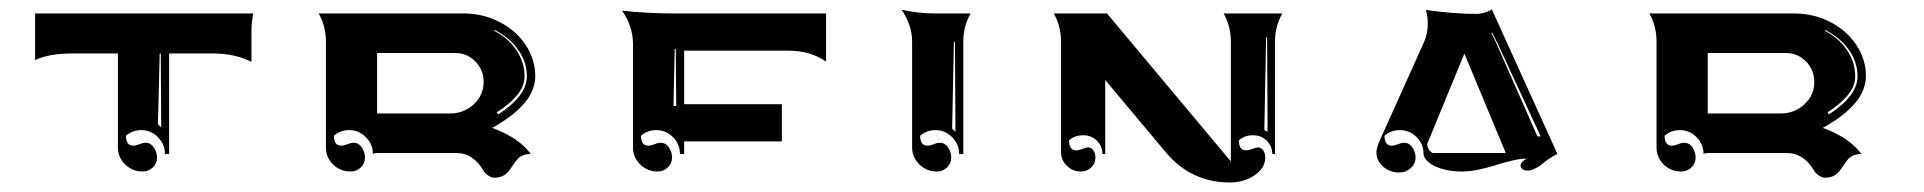

<svg xmlns="http://www.w3.org/2000/svg" viewBox="-20 -497 4039 403"><path d="M53.7 -370.8V-468.8H511.7Q507.8 -450.4 507.8 -432.6V-367.2Q472.4 -384.8 427.7 -384.8H335V-173.8H326.2Q326.2 -194.3 311.5 -209.1Q296.9 -223.9 276.4 -223.9Q258.3 -223.9 244.4 -212.2Q244.4 -191.4 259.5 -191.2Q264.6 -191.2 272.3 -194.2Q280 -197.3 285.2 -197.3Q296.6 -197.3 303.1 -187.3Q309.6 -177.2 309.6 -166.3Q309.6 -154.1 300.7 -145.5Q291.7 -137 279.3 -137Q257.8 -137 242.7 -151.9Q227.5 -166.7 227.5 -187.7V-384.8H131.8Q81.8 -384.8 53.7 -370.8ZM311.5 -236.3 318.4 -229.5 317.4 -384.8 315.2 -384.3Z M648.9 -468.8H952.1Q993.9 -468.8 1028.8 -450.7Q1063.7 -432.6 1083.6 -402.3Q1103.5 -372.1 1103.5 -336.9Q1103.5 -325.2 1099.6 -313.6Q1095.7 -302 1090 -292.8Q1084.2 -283.7 1075.2 -274.4Q1066.2 -265.1 1058.7 -258.9Q1051.3 -252.7 1041.1 -245.8Q1031 -239 1025.6 -235.8Q1020.3 -232.7 1012.9 -228.5Q1020.3 -226.1 1028.3 -222.5Q1036.4 -219 1048.7 -212.4Q1061 -205.8 1073.1 -195.7Q1085.2 -185.5 1094 -173.8Q1085 -173.8 1078.2 -171.1Q1071.5 -168.5 1067.3 -164.1Q1063 -159.7 1059.4 -154.3Q1055.9 -148.9 1052.2 -143.7Q1048.6 -138.4 1044.3 -134Q1040 -129.6 1033.3 -126.8Q1026.6 -124 1017.6 -124Q1011.7 -124 1004.5 -128.8Q997.3 -133.5 993.7 -140.4Q984.4 -156.7 970 -166.3Q955.6 -175.8 937.5 -175.8H771.5Q765.4 -175.8 762.7 -173.8Q762.7 -194.3 748 -209.1Q733.4 -223.9 712.9 -223.9Q694.8 -223.9 680.9 -212.2Q680.9 -191.4 696 -191.2Q701.2 -191.2 708.9 -194.2Q716.6 -197.3 721.7 -197.3Q733.2 -197.3 739.6 -187.3Q746.1 -177.2 746.1 -166.3Q746.1 -154.1 737.2 -145.5Q728.3 -137 715.8 -137Q694.3 -137 679.2 -151.6Q664.1 -166.3 664.1 -187.5V-410.2Q664.1 -441.9 648.9 -468.8ZM771.5 -258.8H924.8Q953.1 -258.8 974.1 -277.8Q995.1 -296.9 995.1 -325.2Q995.1 -350.1 977.8 -367.9Q960.4 -385.7 935.5 -385.7H771.5ZM1017.1 -432.4Q1046.6 -417.5 1063.8 -391.7Q1081.1 -366 1081.1 -336.9Q1081.1 -316.4 1065.8 -297.7Q1050.5 -279.1 1022.9 -261.2L1025.9 -256.8Q1085.9 -295.9 1085.9 -336.9Q1085.9 -366.7 1067.5 -392.7Q1049.1 -418.7 1018.1 -434.1Z M1285.6 -474.6Q1338.1 -468.8 1393.6 -468.8H1713.9V-367.7Q1680.7 -390.6 1635.7 -390.6H1416V-278.3H1621.1V-200.2H1416V-173.8H1407.2Q1407.2 -194.3 1392.6 -209.1Q1377.9 -223.9 1357.4 -223.9Q1339.4 -223.9 1325.4 -212.2Q1325.4 -191.4 1340.6 -191.2Q1345.7 -191.2 1353.4 -194.2Q1361.1 -197.3 1366.2 -197.3Q1377.7 -197.3 1384.2 -187.3Q1390.6 -177.2 1390.6 -166.3Q1390.6 -154.1 1381.7 -145.5Q1372.8 -137 1360.4 -137Q1338.9 -137 1323.7 -151.9Q1308.6 -166.7 1308.6 -187.7V-405.3Q1308.6 -424.1 1302.1 -442.6Q1295.7 -461.2 1285.6 -474.6ZM1393.6 -274.4H1399.4L1398.4 -394.5L1396.2 -394Z M1872.3 -476.6Q1907 -468.8 1942.1 -468.8H2017.3Q2002 -442.1 2002 -410.2V-173.8H1993.2Q1993.2 -194.3 1978.5 -209.1Q1963.9 -223.9 1943.4 -223.9Q1925.3 -223.9 1911.4 -212.2Q1911.4 -191.4 1926.5 -191.2Q1931.6 -191.2 1939.3 -194.2Q1947 -197.3 1952.1 -197.3Q1963.6 -197.3 1970.1 -187.3Q1976.6 -177.2 1976.6 -166.3Q1976.6 -154.1 1967.7 -145.5Q1958.7 -137 1946.3 -137Q1924.8 -137 1909.7 -151.9Q1894.5 -166.7 1894.5 -187.7V-410.2Q1894.5 -428 1888.3 -445.4Q1882.1 -462.9 1872.3 -476.6ZM1978.5 -226.6 1985.4 -220.7 1984.4 -409.2 1982.2 -408.7Z M2191.9 -468.8H2303.5L2563.5 -158.2V-410.2Q2563.5 -441.9 2548.3 -468.8H2671.6Q2656.2 -442.1 2656.2 -410.2V-173.8H2650.4Q2650.4 -190.4 2638.7 -201.8Q2627 -213.1 2610.4 -213.1Q2591.6 -213.1 2580.3 -202.4Q2580.3 -181.6 2595.5 -181.4Q2600.6 -181.4 2608.3 -184.4Q2616 -187.5 2621.1 -187.5Q2627.2 -187.5 2631.5 -181.3Q2635.7 -175 2635.7 -166.3Q2635.7 -144.5 2613.6 -129.3Q2591.6 -114 2560.5 -114Q2520.8 -114 2487.1 -129.9Q2453.4 -145.8 2427.7 -176.5L2299.8 -329.1V-173.8H2293.9Q2293.9 -190.4 2282.2 -201.8Q2270.5 -213.1 2253.9 -213.1Q2235.1 -213.1 2223.9 -202.4Q2223.9 -181.6 2239 -181.4Q2244.1 -181.4 2251.8 -184.4Q2259.5 -187.5 2264.6 -187.5Q2270.8 -187.5 2275 -181.3Q2279.3 -175 2279.3 -166.3Q2279.3 -154.1 2270.4 -145.5Q2261.5 -137 2249 -137Q2231.7 -137 2219.4 -148.9Q2207 -160.9 2207 -178V-410.2Q2207 -441.9 2191.9 -468.8ZM2633.8 -223.6 2640.6 -220.7 2639.6 -418.9 2637.5 -418.5Z M2869.1 -176.8Q2869.1 -186.5 2875.7 -201.4L2969 -408.7Q2976.8 -426.3 2976.8 -448Q2976.8 -462.6 2972.9 -476.1Q3032.7 -467.8 3079.1 -467.8Q3086.9 -467.8 3096.2 -470.6Q3105.5 -473.4 3111.3 -477.3L3249 -173.8Q3241.2 -170.7 3232.2 -164.3Q3223.1 -158 3216.7 -152.6Q3210.2 -147.2 3201.8 -143.1Q3193.4 -138.9 3185.5 -138.9Q3179.9 -138.9 3175.8 -142Q3171.6 -145 3171.6 -149.4Q3171.6 -153.8 3174.8 -157Q3178 -160.2 3184.6 -164.1Q3171.4 -164.1 3153.3 -159.8Q3135.3 -155.5 3119.9 -150.5Q3104.5 -145.5 3084.6 -141.2Q3064.7 -137 3048.1 -137Q3026.4 -137 3007.8 -142.2Q2989.3 -147.5 2978.5 -156.4Q2967.8 -165.3 2967.8 -175.8Q2967.8 -195.1 2953.1 -209.5Q2938.5 -223.9 2918 -223.9Q2899.9 -223.9 2886 -212.2Q2886 -191.4 2901.1 -191.2Q2906.2 -191.2 2913.9 -194.2Q2921.6 -197.3 2926.8 -197.3Q2938.2 -197.3 2944.7 -187.3Q2951.2 -177.2 2951.2 -166.3Q2951.2 -153.3 2941.2 -144.2Q2931.2 -135 2917 -135Q2897.2 -135 2883.2 -147.2Q2869.1 -159.4 2869.1 -176.8ZM2975.8 -195.3Q2975.8 -182.1 2987.3 -175.8H3140.6L3053.7 -384.5ZM3110.1 -428.2 3120.8 -406.2 3207 -210.7H3213.9L3123 -406.7L3112.1 -428.2Z M3441.9 -468.8H3745.1Q3786.9 -468.8 3821.8 -450.7Q3856.7 -432.6 3876.6 -402.3Q3896.5 -372.1 3896.5 -336.9Q3896.5 -325.2 3892.6 -313.6Q3888.7 -302 3882.9 -292.8Q3877.2 -283.7 3868.2 -274.4Q3859.1 -265.1 3851.7 -258.9Q3844.2 -252.7 3834.1 -245.8Q3824 -239 3818.6 -235.8Q3813.2 -232.7 3805.9 -228.5Q3813.2 -226.1 3821.3 -222.5Q3829.3 -219 3841.7 -212.4Q3854 -205.8 3866.1 -195.7Q3878.2 -185.5 3887 -173.8Q3877.9 -173.8 3871.2 -171.1Q3864.5 -168.5 3860.2 -164.1Q3856 -159.7 3852.4 -154.3Q3848.9 -148.9 3845.2 -143.7Q3841.6 -138.4 3837.3 -134Q3833 -129.6 3826.3 -126.8Q3819.6 -124 3810.5 -124Q3804.7 -124 3797.5 -128.8Q3790.3 -133.5 3786.6 -140.4Q3777.3 -156.7 3762.9 -166.3Q3748.5 -175.8 3730.5 -175.8H3564.5Q3558.3 -175.8 3555.7 -173.8Q3555.7 -194.3 3541 -209.1Q3526.4 -223.9 3505.9 -223.9Q3487.8 -223.9 3473.9 -212.2Q3473.9 -191.4 3489 -191.2Q3494.1 -191.2 3501.8 -194.2Q3509.5 -197.3 3514.6 -197.3Q3526.1 -197.3 3532.6 -187.3Q3539.1 -177.2 3539.1 -166.3Q3539.1 -154.1 3530.2 -145.5Q3521.2 -137 3508.8 -137Q3487.3 -137 3472.2 -151.6Q3457 -166.3 3457 -187.5V-410.2Q3457 -441.9 3441.9 -468.8ZM3564.5 -258.8H3717.8Q3746.1 -258.8 3767.1 -277.8Q3788.1 -296.9 3788.1 -325.2Q3788.1 -350.1 3770.8 -367.9Q3753.4 -385.7 3728.5 -385.7H3564.5ZM3810.1 -432.4Q3839.6 -417.5 3856.8 -391.7Q3874 -366 3874 -336.9Q3874 -316.4 3858.8 -297.7Q3843.5 -279.1 3815.9 -261.2L3818.8 -256.8Q3878.9 -295.9 3878.9 -336.9Q3878.9 -366.7 3860.5 -392.7Q3842 -418.7 3811 -434.1Z"/></svg>

Font: AgreloyInT3
Style: Medium
Weight: 400
Designer: gluk
Foundry: gluk
Version: Version 0.27